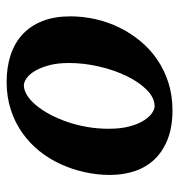

<svg xmlns="http://www.w3.org/2000/svg" viewBox="0 -540 552 593"><g transform="rotate(-90 276.5 -244.0)"><path d="M377.9 -307.1Q377.9 -343.8 370.6 -370.1Q363.3 -396.5 352.8 -413.6Q342.3 -430.7 330.3 -438.7Q318.4 -446.8 309.1 -446.8Q293.9 -446.8 278.1 -436.8Q262.2 -426.8 247.3 -408.9Q232.4 -391.1 219.2 -366.5Q206.1 -341.8 196 -312.7Q186 -283.7 180.4 -251.2Q174.8 -218.8 174.8 -185.1Q174.8 -146.5 182.4 -119.4Q189.9 -92.3 200.9 -75.4Q211.9 -58.6 223.6 -50.8Q235.4 -43 244.1 -43Q270.5 -43 294.7 -66.9Q318.8 -90.8 337.4 -128.9Q356 -167 366.9 -213.9Q377.9 -260.7 377.9 -307.1ZM522 -303.2Q522 -263.7 513.2 -225.1Q504.4 -186.5 487.3 -151.6Q470.2 -116.7 445.3 -86.7Q420.4 -56.6 388.2 -34.7Q356 -12.7 316.7 -0.2Q277.3 12.2 231.9 12.2Q180.7 12.2 143.1 -2.4Q105.5 -17.1 80.8 -42.7Q56.2 -68.4 44.2 -103.8Q32.2 -139.2 32.2 -181.2Q32.2 -220.2 40.8 -259Q49.3 -297.9 65.7 -333.5Q82 -369.1 106.4 -399.4Q130.9 -429.7 162.8 -452.1Q194.8 -474.6 234.1 -487.3Q273.4 -500 319.8 -500Q365.7 -500 403.1 -487.5Q440.4 -475.1 466.8 -450.4Q493.2 -425.8 507.6 -388.9Q522 -352.1 522 -303.2Z"/></g></svg>

Font: Charis SIL Afr
Style: Bold Italic
Weight: 700
Italic angle: -11°
Foundry: SIL International
Version: Version 5.000